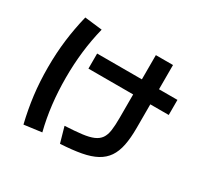

<svg xmlns="http://www.w3.org/2000/svg" viewBox="-173 -1013 1345 1290"><g transform="rotate(30 500.0 -368.5)"><path d="M393 -75Q472 -79 524.5 -85.5Q577 -92 609.5 -106Q642 -120 659 -144.5Q676 -169 681.5 -208Q687 -247 687 -305V-793H820V-305Q820 -226 808.5 -169Q797 -112 770.5 -73Q744 -34 699 -9.5Q654 15 587 27.5Q520 40 427 45ZM340 -488V-605H963V-488ZM150 56Q125 -47 112.5 -147.5Q100 -248 100 -360Q100 -471 112.5 -571.5Q125 -672 150 -775L286 -759Q262 -662 250.5 -563.5Q239 -465 239 -360Q239 -254 250.5 -155.5Q262 -57 286 38Z"/></g></svg>

Font: M PLUS 1 Code
Style: Regular
Weight: 400
Designer: Coji Morishita
Foundry: UNDERFOREST DESIGN
Version: Version 1.005